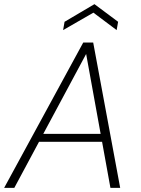

<svg xmlns="http://www.w3.org/2000/svg" viewBox="-30 -905 677 925"><path d="M-10 0 371 -700H419L549 0H502L385 -645L39 0ZM129 -222 149 -260H480L488 -222ZM274 -760 281 -800 425 -885 539 -800 532 -760 420 -844Z"/></svg>

Font: DM Sans ExtraLight
Style: Italic
Weight: 250
Italic angle: -10°
Designer: Colophon Foundry, Jonny Pinhorn
Foundry: Colophon Foundry
Version: Version 4.004;gftools[0.9.30]